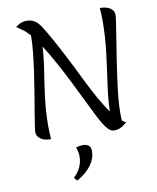

<svg xmlns="http://www.w3.org/2000/svg" viewBox="-113 -888 1050 1282"><g transform="rotate(-10 411.5 -247.0)"><path d="M85 -58Q85 -71 91 -110Q97 -149 106.5 -206.5Q116 -264 127 -330Q138 -396 147.5 -463.5Q157 -531 163 -591.5Q169 -652 169 -695Q169 -699 169 -701L167 -703Q141 -732 118 -747.5Q95 -763 81 -773Q101 -789 120 -795.5Q139 -802 155 -802Q185 -802 208.5 -788.5Q232 -775 253 -742Q271 -715 310.5 -644.5Q350 -574 407 -461Q438 -399 469.5 -335Q501 -271 533.5 -213Q566 -155 600 -109Q601 -190 615.5 -289.5Q630 -389 643.5 -498.5Q657 -608 657 -720Q657 -740 656 -760.5Q655 -781 653 -801Q700 -801 724.5 -783Q749 -765 749 -740Q749 -727 743 -686.5Q737 -646 727.5 -587.5Q718 -529 707.5 -461Q697 -393 687.5 -324.5Q678 -256 672 -195Q666 -134 666 -90Q666 -76 666.5 -62.5Q667 -49 668 -36Q681 -26 694 -19Q669 3 649 12Q629 21 608 21Q586 21 568.5 3.5Q551 -14 537 -38Q524 -57 500.5 -103.5Q477 -150 446 -214Q415 -278 379.5 -349Q344 -420 306 -489Q268 -558 232 -614Q228 -538 214.5 -453Q201 -368 189 -274.5Q177 -181 177 -78Q177 -56 178.5 -35Q180 -14 181 5Q134 5 109.5 -14Q85 -33 85 -58ZM336 89Q359 81 385 81Q404 81 420 91Q436 101 436 132Q436 180 403 225.5Q370 271 305 308L286 286Q348 227 348 152Q348 122 336 89Z"/></g></svg>

Font: Merienda Light
Style: Regular
Weight: 300
Designer: Eduardo Rodriguez Tunni
Foundry: Eduardo Rodriguez Tunni
Version: Version 2.001; ttfautohint (v1.8.4.7-5d5b)